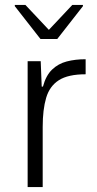

<svg xmlns="http://www.w3.org/2000/svg" viewBox="-20 -758 395 778"><path d="M92 0V-510H145L149 -407H154Q166 -452 191 -476Q216 -500 250.5 -509Q285 -518 327 -518V-457Q256 -457 218.5 -433Q181 -409 167 -361.5Q153 -314 153 -244V0ZM144 -600 40 -733V-738H83L178 -637L273 -738H316V-733L212 -600Z"/></svg>

Font: Saira Light
Style: Regular
Weight: 300
Designer: Hector Gatti with collaboration of the Omnibus-Type team
Foundry: Omnibus-Type
Version: Version 1.100; ttfautohint (v1.8.3)